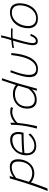

<svg xmlns="http://www.w3.org/2000/svg" viewBox="1341 -2171 972 3838"><g transform="rotate(-90 1827.0 -252.0)"><path d="M-72 214.5Q-43.5 145.5 -14.2 66Q15 -13.5 43.2 -96.8Q71.5 -180 96.8 -260.2Q122 -340.5 143.2 -412Q164.5 -483.5 179.5 -539.5Q188.5 -541.5 202.2 -542.8Q216 -544 226.5 -544Q224.5 -535 217.2 -510.2Q210 -485.5 204.5 -467.5Q221 -482 252 -499.5Q283 -517 323.2 -529.8Q363.5 -542.5 407.5 -542.5Q460 -542.5 494.2 -523.8Q528.5 -505 545.5 -469.2Q562.5 -433.5 562.5 -382Q562.5 -291.5 527.8 -216.5Q493 -141.5 429.2 -96.8Q365.5 -52 278 -52Q235.5 -52 198.5 -64.2Q161.5 -76.5 135.5 -92.8Q109.5 -109 100.5 -121Q97 -111 86.2 -80.5Q75.5 -50 60.8 -8.8Q46 32.5 30.2 75.8Q14.5 119 0.8 155Q-13 191 -21.5 210Q-29.5 211.5 -39.8 212.5Q-50 213.5 -58.8 214Q-67.5 214.5 -72 214.5ZM281 -94Q360.5 -94 412.8 -133Q465 -172 490.8 -236.2Q516.5 -300.5 516.5 -376Q516.5 -439.5 489 -471.5Q461.5 -503.5 400.5 -503.5Q364.5 -503.5 330 -492.5Q295.5 -481.5 266.2 -465.8Q237 -450 216.2 -435Q195.5 -420 187 -411.5Q185 -403.5 177.5 -378.5Q170 -353.5 160.2 -320.5Q150.5 -287.5 140.5 -254Q130.5 -220.5 122.8 -195.2Q115 -170 112.5 -161.5Q121.5 -152.5 143.5 -136.2Q165.5 -120 200 -107Q234.5 -94 281 -94Z M1077.5 -133Q1068 -122 1047 -102.2Q1026 -82.5 994.2 -62.2Q962.5 -42 920.2 -27.8Q878 -13.5 826 -13.5Q739.5 -13.5 690.8 -64Q642 -114.5 642 -209.5Q642 -281 666.2 -340.5Q690.5 -400 733.5 -443.5Q776.5 -487 833.5 -511Q890.5 -535 956.5 -535Q1032.5 -535 1070.2 -490.8Q1108 -446.5 1108 -373Q1108 -348 1104 -322.8Q1100 -297.5 1092 -267.5Q1088.5 -267.5 1071.2 -267.2Q1054 -267 1028 -266.8Q1002 -266.5 972.2 -265.8Q942.5 -265 914 -264Q878 -263 833 -260.5Q788 -258 748 -255Q708 -252 687.5 -249Q682 -225.5 682 -190.5Q682 -152.5 700 -120.8Q718 -89 751 -69.8Q784 -50.5 829 -50.5Q879.5 -50.5 920 -67Q960.5 -83.5 989.8 -105.8Q1019 -128 1035.2 -146Q1051.5 -164 1053.5 -166.5Q1056 -164 1059.8 -159.8Q1063.5 -155.5 1067.5 -150.5Q1071.5 -145.5 1074.2 -141Q1077 -136.5 1077.5 -133ZM693.5 -289Q710.5 -292 746.2 -295Q782 -298 829.5 -300.8Q877 -303.5 928.5 -304.5Q959 -305.5 987.8 -306Q1016.5 -306.5 1036.2 -307Q1056 -307.5 1058.5 -307.5Q1062.5 -321 1064.5 -339.5Q1066.5 -358 1066.5 -375.5Q1066.5 -405 1056 -431.8Q1045.5 -458.5 1020.2 -475.2Q995 -492 950.5 -492Q896 -492 841.2 -469.5Q786.5 -447 746.2 -402Q706 -357 693.5 -289Z M1291.5 -438.5Q1318 -466 1354.8 -487.5Q1391.5 -509 1432.2 -521.2Q1473 -533.5 1509.5 -533.5Q1537.5 -533.5 1565 -529.2Q1592.5 -525 1606 -518L1585.5 -476Q1574.5 -481.5 1556 -487.5Q1537.5 -493.5 1505 -493.5Q1469 -493.5 1428.5 -478.8Q1388 -464 1351 -439.8Q1314 -415.5 1288.5 -386.5Q1286 -345.5 1278.2 -290Q1270.5 -234.5 1260.5 -177.2Q1250.5 -120 1240.8 -72.2Q1231 -24.5 1224 1Q1216.5 1 1200.8 0.5Q1185 0 1176 -1Q1189.5 -52 1201.2 -102Q1213 -152 1222.2 -202Q1231.5 -252 1238.2 -303.2Q1245 -354.5 1248.5 -407.5Q1252 -460.5 1252 -517Q1255.5 -518.5 1263.2 -520.8Q1271 -523 1279.5 -525Q1288 -527 1292.5 -527Q1292.5 -508 1292.5 -481Q1292.5 -454 1291.5 -438.5Z M1932.5 -1.5Q1935.5 -12 1941 -33Q1946.5 -54 1952 -74.2Q1957.5 -94.5 1959.5 -101.5Q1957.5 -98 1943.5 -82.8Q1929.5 -67.5 1903.2 -49.2Q1877 -31 1837.2 -17.5Q1797.5 -4 1744 -4Q1692 -4 1654 -25.8Q1616 -47.5 1595.5 -89Q1575 -130.5 1575 -190.5Q1575 -278.5 1612.2 -343.2Q1649.5 -408 1715.8 -443.8Q1782 -479.5 1868 -479.5Q1921 -479.5 1957.5 -468Q1994 -456.5 2016 -442Q2038 -427.5 2047 -419Q2051.5 -435 2061 -464Q2070.5 -493 2082.2 -528Q2094 -563 2105.5 -597.5Q2117 -632 2126.5 -659.5Q2136 -687 2141 -700Q2152 -700 2164 -699.5Q2176 -699 2182.5 -698.5Q2120.5 -521 2070.2 -346Q2020 -171 1974 -0.5Q1967.5 -0.5 1958.5 -0.8Q1949.5 -1 1942 -1.2Q1934.5 -1.5 1932.5 -1.5ZM1756.5 -42.5Q1803 -42.5 1840.8 -59.2Q1878.5 -76 1906.8 -99.2Q1935 -122.5 1952 -143Q1969 -163.5 1974 -170.5Q1978 -184 1986.5 -212.2Q1995 -240.5 2004.5 -273Q2014 -305.5 2022.2 -333.5Q2030.5 -361.5 2034 -374.5Q2024.5 -385 2002.5 -400.2Q1980.5 -415.5 1946.5 -427.2Q1912.5 -439 1866.5 -439Q1752 -439 1685 -374.8Q1618 -310.5 1618 -196.5Q1618 -118 1656.2 -80.2Q1694.5 -42.5 1756.5 -42.5Z M2645.5 -510.5Q2648 -511 2653.5 -511.5Q2659 -512 2665 -512Q2670.5 -512 2677.5 -512Q2684.5 -512 2686.5 -511.5Q2681.5 -454.5 2672.2 -394.5Q2663 -334.5 2647.5 -276.5Q2631.5 -216.5 2607.8 -162.8Q2584 -109 2550.2 -67.8Q2516.5 -26.5 2470.8 -3Q2425 20.5 2365 20.5Q2305 20.5 2269.8 -1Q2234.5 -22.5 2219.2 -60.8Q2204 -99 2204 -148.5Q2204 -201.5 2218 -264Q2232 -326.5 2254.2 -394.2Q2276.5 -462 2301 -530Q2305.5 -529.5 2311 -528.8Q2316.5 -528 2321.5 -527Q2327 -526 2331.8 -524.8Q2336.5 -523.5 2341.5 -522Q2318 -461 2297 -395.8Q2276 -330.5 2262.8 -269.2Q2249.5 -208 2249.5 -157.5Q2249.5 -83 2280.2 -48.8Q2311 -14.5 2367 -14.5Q2418 -14.5 2462.8 -43.5Q2507.5 -72.5 2544.2 -133.8Q2581 -195 2607 -292Q2619.5 -338 2629.2 -392.5Q2639 -447 2645.5 -510.5Z M3068.5 -120.5Q3057.5 -91 3039 -59.2Q3020.5 -27.5 2992.2 -5.5Q2964 16.5 2922.5 16.5Q2878 16.5 2860.2 -10.8Q2842.5 -38 2842.5 -83.5Q2842.5 -111.5 2850.8 -156.5Q2859 -201.5 2871.2 -252.2Q2883.5 -303 2896.5 -350.5Q2909.5 -398 2919.8 -432.8Q2930 -467.5 2933.5 -478.5Q2873 -473 2833.5 -466.2Q2794 -459.5 2785.5 -457Q2785.5 -460.5 2786.5 -467.2Q2787.5 -474 2789.2 -481.2Q2791 -488.5 2792 -493Q2820 -497.5 2863 -503.5Q2906 -509.5 2942.5 -512Q2952.5 -540 2962 -571.8Q2971.5 -603.5 2979.5 -634Q2986 -658 2991 -679.8Q2996 -701.5 2999 -718L3037.5 -715.5Q3037.5 -711 3033.2 -689.2Q3029 -667.5 3021.8 -636.5Q3014.5 -605.5 3005.5 -573Q3001.5 -558 2997.2 -543.5Q2993 -529 2989 -516Q3003 -517 3025 -517.8Q3047 -518.5 3061 -518.5Q3087 -518.5 3113.2 -517.8Q3139.5 -517 3158.5 -516.5Q3177.5 -516 3181 -515.5Q3181 -512 3178.5 -500.2Q3176 -488.5 3175 -484.5Q3170 -485 3139.8 -486.5Q3109.5 -488 3078.5 -488Q3056 -488 3029.2 -487Q3002.5 -486 2980.5 -484.5Q2975.5 -468.5 2964.2 -431Q2953 -393.5 2939.5 -344.8Q2926 -296 2913.2 -245.8Q2900.5 -195.5 2892.2 -153.2Q2884 -111 2884 -87.5Q2884 -57 2894 -38.8Q2904 -20.5 2928.5 -20.5Q2956 -20.5 2976.5 -40.8Q2997 -61 3010.8 -87.5Q3024.5 -114 3030.5 -132.5Q3032.5 -132 3037.8 -130.2Q3043 -128.5 3049.5 -126.5Q3056 -124.5 3061.2 -122.8Q3066.5 -121 3068.5 -120.5Z M3375.5 19.5Q3277 19.5 3229.2 -33.8Q3181.5 -87 3181.5 -170Q3181.5 -243.5 3203.5 -310Q3225.5 -376.5 3267.5 -427.8Q3309.5 -479 3368.8 -508.8Q3428 -538.5 3502.5 -538.5Q3593.5 -538.5 3637 -487.5Q3680.5 -436.5 3680.5 -345.5Q3680.5 -273 3660.2 -207.5Q3640 -142 3600.8 -90.8Q3561.5 -39.5 3504.8 -10Q3448 19.5 3375.5 19.5ZM3378 -16Q3438 -16 3486.2 -43.5Q3534.5 -71 3568.8 -117.5Q3603 -164 3621.2 -222Q3639.5 -280 3639.5 -341Q3639.5 -414.5 3604.5 -457.8Q3569.5 -501 3495 -501Q3433 -501 3383.2 -473Q3333.5 -445 3298.2 -397.8Q3263 -350.5 3244.2 -292Q3225.5 -233.5 3225.5 -173Q3225.5 -104.5 3263.8 -60.2Q3302 -16 3378 -16Z"/></g></svg>

Font: Grandstander Thin Thin
Style: Italic
Weight: 250
Italic angle: -15°
Version: Version 1.200